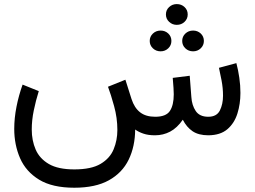

<svg xmlns="http://www.w3.org/2000/svg" viewBox="-20 -649 1222 921"><path d="M775.9 -579.6Q775.9 -601.1 791.3 -615.2Q806.6 -629.4 828.1 -629.4Q850.1 -629.4 865.2 -615.2Q880.4 -601.1 880.4 -579.6Q880.4 -558.6 865.2 -544.2Q850.1 -529.8 828.1 -529.8Q806.6 -529.8 791.3 -544.2Q775.9 -558.6 775.9 -579.6ZM854 -452.6Q854 -473.6 869.1 -488Q884.3 -502.4 906.2 -502.4Q927.7 -502.4 942.9 -488.3Q958 -474.1 958 -452.6Q958 -431.6 942.9 -417.2Q927.7 -402.8 906.2 -402.8Q884.3 -402.8 869.1 -417.2Q854 -431.6 854 -452.6ZM698.2 -452.6Q698.2 -473.6 713.4 -488Q728.5 -502.4 750.5 -502.4Q772 -502.4 787.1 -488.3Q802.2 -474.1 802.2 -452.6Q802.2 -431.6 787.1 -417.2Q772 -402.8 750.5 -402.8Q728.5 -402.8 713.4 -417.2Q698.2 -431.6 698.2 -452.6ZM723.6 0Q690.9 0 667.5 -8.1Q644 -16.1 628.4 -27.8Q627.9 53.7 597.2 116.9Q566.4 180.2 502.2 215.8Q438 251.5 336.4 251.5Q231 251.5 167.7 212.9Q104.5 174.3 76.4 110.1Q48.3 45.9 48.3 -30.8Q48.3 -82.5 59.1 -137Q69.8 -191.4 88.4 -243.2L166 -211.9Q151.9 -167 142.1 -119.6Q132.3 -72.3 132.3 -27.8Q132.3 24.9 151.1 68.4Q169.9 111.8 214.4 137.7Q258.8 163.6 336.4 163.6Q418 163.6 462.6 137Q507.3 110.4 525.1 67.1Q543 23.9 543 -25.4Q543 -83.5 527.3 -140.1Q511.7 -196.8 498 -232.9L581.5 -266.6L610.8 -174.3Q624.5 -131.8 651.9 -110.4Q679.2 -88.9 724.6 -88.9Q776.4 -88.9 794.9 -116.7Q813.5 -144.5 813.5 -196.8Q813.5 -209.5 812.3 -227.1Q811 -244.6 808.6 -275.4L890.1 -285.6L897.9 -183.6Q900.4 -144 918.9 -116.5Q937.5 -88.9 979 -88.9Q1019.5 -88.9 1034.7 -119.1Q1049.8 -149.4 1049.8 -189.9Q1049.8 -226.6 1042.7 -263.7Q1035.6 -300.8 1030.3 -323.7L1113.8 -346.2Q1122.6 -313.5 1127.9 -276.6Q1133.3 -239.7 1133.3 -203.1Q1133.3 -150.4 1118.7 -104Q1104 -57.6 1070.6 -29.1Q1037.1 -0.5 979.5 0Q932.6 0 903.8 -19.5Q875 -39.1 856.9 -74.7Q829.6 -35.2 796.1 -17.6Q762.7 0 723.6 0Z"/></svg>

Font: Vazirmatn RD FD
Style: Regular
Weight: 400
Designer: Saber Rastikerdar
Foundry: Saber Rastikerdar
Version: Version 33.003